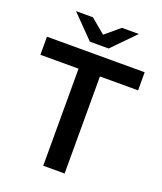

<svg xmlns="http://www.w3.org/2000/svg" viewBox="-160 -996 923 1097"><g transform="rotate(20 301.0 -447.0)"><path d="M236 0V-590H4V-700H598V-590H366V0ZM244 -757 110 -894H213L349 -780H253L389 -894H492L358 -757Z"/></g></svg>

Font: MOST Montserrat SemiBold
Style: Regular
Weight: 600
Designer: Julieta Ulanovsky
Foundry: Julieta Ulanovsky
Version: Version 8.000;March 11, 2024;FontCreator 15.0.0.2926 64-bit